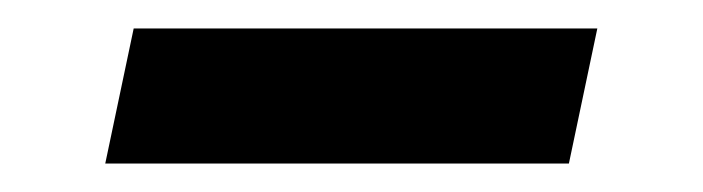

<svg xmlns="http://www.w3.org/2000/svg" viewBox="-20 -318 494 135"><path d="M74 -298H400L380 -203H54Z"/></svg>

Font: Epunda Sans SemiBold
Style: Italic
Weight: 600
Italic angle: -12.0243°
Designer: Simon Atzbach
Foundry: typofactur
Version: Version 2.204; ttfautohint (v1.8.4.7-5d5b)